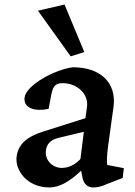

<svg xmlns="http://www.w3.org/2000/svg" viewBox="-20 -816 592 845"><path d="M198 9C241 9 287 -17 337 -65L343 -34C349 -6 365 9 391 9C407 9 428 5 453 -7L520 -33L525 -76L452 -90C449 -105 451 -132 455 -168L480 -349C492 -453 422 -520 300 -520C222 -510 95 -442 88 -386C83 -343 128 -323 194 -337L205 -396C213 -438 224 -450 256 -450C319 -450 370 -403 363 -347L356 -296L173 -238C96 -214 60 -180 53 -126C46 -65 100 9 198 9ZM147 -769 291 -568 351 -587 264 -796ZM182 -152C185 -182 202 -201 240 -210L349 -236L334 -116C308 -89 280 -77 252 -77C209 -77 177 -113 182 -152Z"/></svg>

Font: TPK Tissa Web SemiBold
Style: Italic
Weight: 600
Italic angle: -7°
Designer: Jacques Le Bailly, Suppakit Chalermlarp | Katatrad Co.,Ltd.
Foundry: Jacques Le Bailly, Cadson Demak Co.,Ltd.
Version: Version 5.000;Glyphs 3.1.2 (3151)